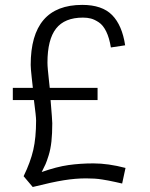

<svg xmlns="http://www.w3.org/2000/svg" viewBox="-20 -747 610 782"><path d="M330.6 -20.5Q348.6 -20.5 364.5 -19.5Q380.4 -18.6 396.5 -15.9Q412.6 -13.2 422.1 -11.5Q431.6 -9.8 450.4 -5.6Q469.2 -1.5 477.5 0.5L491.2 -63Q420.4 -81.5 360.8 -81.5Q307.1 -81.5 259 -74.7Q210.9 -67.9 149.9 -46.4Q160.6 -67.4 165.5 -78.4Q170.4 -89.4 178.2 -114.3Q186 -139.2 189.5 -171.1Q192.9 -203.1 192.9 -245.1Q192.9 -257.3 186 -339.4H377.4V-389.2H182.6Q181.6 -397.9 179.2 -420.7Q176.8 -443.4 175 -461.9Q173.3 -480.5 173.3 -491.7Q173.3 -585.9 208.3 -630.6Q243.2 -675.3 317.9 -675.3Q335.9 -675.3 350.6 -671.4Q365.2 -667.5 382.6 -656Q399.9 -644.5 412.6 -618.7Q425.3 -592.8 431.6 -553.7L489.7 -562.5Q477.5 -644 436.8 -685.5Q396 -727.1 314.9 -727.1Q105 -727.1 105 -482.4Q105 -469.2 109.1 -431.9Q113.3 -394.5 113.8 -389.2H32.2V-339.4H118.2Q127 -272.5 127 -256.3Q127 -186 115.5 -136.2Q104 -86.4 76.2 -29.3L113.3 14.6Q192.9 -5.4 240.2 -12.9Q287.6 -20.5 330.6 -20.5Z"/></svg>

Font: Pontano Sans
Style: Regular
Weight: 400
Foundry: vernon adams
Version: 1.0